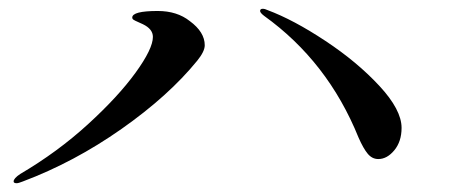

<svg xmlns="http://www.w3.org/2000/svg" viewBox="-20 -554 1040 437"><path d="M796 -241Q726 -414 581 -518Q572 -525 572 -529Q572 -534 578 -534Q583 -534 589 -531Q648 -509 720.5 -461Q793 -413 843.5 -358.5Q894 -304 894 -263Q894 -232 877.5 -212Q861 -192 841 -192Q827 -192 817 -204Q807 -216 796 -241ZM11 -141Q11 -148 26 -158Q111 -208 180 -271Q249 -334 288.5 -388.5Q328 -443 328 -470Q328 -488 305 -499Q301 -501 294 -504Q287 -507 284 -509Q281 -511 281 -514Q281 -529 339 -529Q383 -529 412 -506Q446 -481 446 -451Q446 -437 429 -416Q364 -336 256.5 -260.5Q149 -185 32 -141Q22 -137 18 -137Q11 -137 11 -141Z"/></svg>

Font: Shippori Mincho Medium
Style: Regular
Weight: 500
Designer: FONTDASU
Foundry: FONTDASU / Google Inc. / but / Adobe
Version: Version 3.110; ttfautohint (v1.8.3)